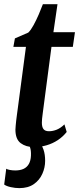

<svg xmlns="http://www.w3.org/2000/svg" viewBox="-24 -710 386 940"><path d="M189.5 -188Q187 -168 185 -153.5Q183 -139 182 -128.8Q181 -118.5 181 -109.5Q181 -88 189 -77.8Q197 -67.5 216 -67.5Q234.5 -67.5 253.8 -75.2Q273 -83 291.5 -101L302.5 -64Q284 -40.5 259 -24Q234 -7.5 204.5 1.2Q175 10 141.5 10Q103 10 77.2 -9.2Q51.5 -28.5 51.5 -75.5Q52 -84 52.8 -94.8Q53.5 -105.5 55.2 -119Q57 -132.5 59 -149Q61 -165.5 64 -186L103 -480.5H41.5L49 -522L114.5 -550.5Q127 -562.5 140.2 -586.8Q153.5 -611 165.5 -638.8Q177.5 -666.5 186 -689.5H257.5L237.5 -552.5H343L332.5 -480.5H228ZM70.5 211Q50.5 211 29 206.2Q7.5 201.5 -3.5 193.5L6.5 116Q11 119.5 24 122Q37 124.5 50.5 124.5Q74.5 124.5 91.2 116.8Q108 109 117.2 92.8Q126.5 76.5 127.5 52Q128.5 26 123.2 12Q118 -2 114.5 -13.5L142.5 -15.5L171.5 -13.5Q181.5 0.5 189.2 23.2Q197 46 197 77.5Q197 110.5 183.2 141.2Q169.5 172 141.5 191.5Q113.5 211 70.5 211Z"/></svg>

Font: Merriweather 24pt SemiCondensed
Style: Bold Italic
Weight: 700
Width: 4
Italic angle: -7.8°
Designer: Eben Sorkin
Foundry: Eben Sorkin
Version: Version 2.101